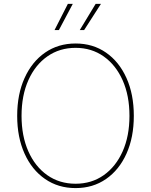

<svg xmlns="http://www.w3.org/2000/svg" viewBox="-20 -962 780 992"><path d="M370.6 9.8Q280.8 9.8 212.6 -37.4Q144.5 -84.5 106.7 -168.7Q68.8 -252.9 68.8 -363.3Q68.8 -474.6 106.9 -558.8Q145 -643.1 212.9 -690.2Q280.8 -737.3 370.6 -737.3Q460 -737.3 527.8 -690.2Q595.7 -643.1 633.5 -558.8Q671.4 -474.6 671.4 -363.3Q671.4 -252.4 633.5 -168.2Q595.7 -84 527.8 -37.1Q460 9.8 370.6 9.8ZM370.6 -12.7Q453.1 -12.7 515.9 -56.9Q578.6 -101.1 613.8 -180.2Q648.9 -259.3 648.9 -363.3Q648.9 -467.8 613.8 -546.9Q578.6 -626 515.9 -670.4Q453.1 -714.8 370.6 -714.8Q288.1 -714.8 225.1 -670.9Q162.1 -627 126.7 -547.9Q91.3 -468.8 91.3 -363.3Q91.3 -259.8 126.2 -180.7Q161.1 -101.6 224.1 -57.1Q287.1 -12.7 370.6 -12.7ZM284.2 -806.6H261.7L330.6 -941.9H356ZM414.6 -806.6H392.1L474.1 -941.9H501.5Z"/></svg>

Font: Inter 16pt Thin
Style: Regular
Weight: 250
Version: Version 4.001;git-66647c0bb